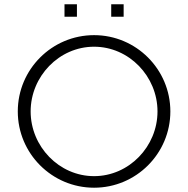

<svg xmlns="http://www.w3.org/2000/svg" viewBox="-20 -870 878 896"><path d="M499 -792H557V-850H499ZM281 -792H339V-850H281ZM63 -350C63 -153.5 222.5 6 419 6C615.5 6 775 -153.5 775 -350C775 -546.5 615.5 -706 419 -706C222.5 -706 63 -546.5 63 -350ZM123 -350C123 -513.4 255.6 -652 419 -652C582.4 -652 715 -513.4 715 -350C715 -186.6 582.4 -48 419 -48C255.6 -48 123 -186.6 123 -350Z"/></svg>

Font: Resamitz
Style: Regular
Weight: 500
Designer: gluk
Foundry: gluk
Version: Version 0.047